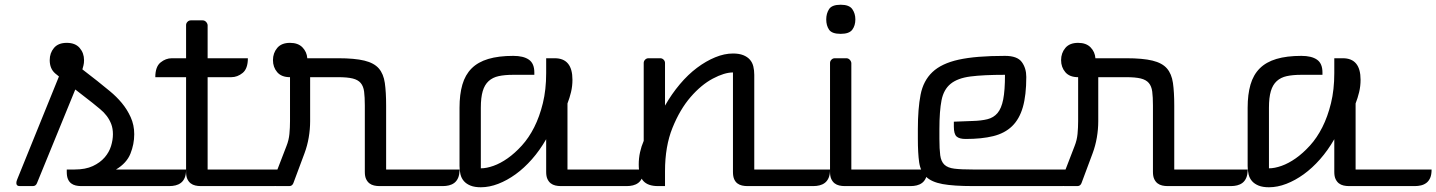

<svg xmlns="http://www.w3.org/2000/svg" viewBox="-20 -786 6067 811"><path d="M190 -532Q190 -562 208 -583.5Q226 -605 262 -605Q298 -605 316.5 -583.5Q335 -562 335 -532Q335 -519 332.5 -509.5Q330 -500 328 -493L391 -444Q416 -424 444 -401Q472 -378 494.5 -351Q517 -324 532 -291Q547 -258 547 -219Q547 -177 531 -137Q515 -97 470 -70H766Q766 -48 760 -34.5Q754 -21 744 -13.5Q734 -6 721.5 -3Q709 0 696 0H322Q311 0 300 -2.5Q289 -5 280.5 -11.5Q272 -18 267 -29.5Q262 -41 262 -60V-70H295Q341 -70 372 -84.5Q403 -99 422 -121Q441 -143 449 -169Q457 -195 457 -219Q457 -243 450 -261.5Q443 -280 431 -296Q419 -312 403 -325Q387 -338 370 -352L298 -408L136 -12Q131 0 119 0H63Q49 0 49 -13Q49 -20 53 -29L229 -463L213 -476Q190 -496 190 -532Z M857 -460V-70H1207Q1207 -48 1201 -34.5Q1195 -21 1185 -13.5Q1175 -6 1162.5 -3Q1150 0 1137 0H827Q816 0 805 -2.5Q794 -5 785.5 -11.5Q777 -18 771.5 -29.5Q766 -41 766 -60V-460H636Q636 -504 658 -522Q680 -540 706 -540H766V-680Q766 -688 772 -694Q778 -700 786 -700H836Q844 -700 850 -694Q856 -688 857 -680V-540H1027Q1027 -496 1005 -478Q983 -460 957 -460Z M1219 -12Q1214 0 1202 0H1146Q1132 0 1132 -13Q1132 -20 1136 -29L1190 -169Q1200 -194 1202.5 -220.5Q1205 -247 1205 -274V-460Q1169 -460 1151 -481Q1133 -502 1133 -532Q1133 -562 1151 -583.5Q1169 -605 1205 -605Q1239 -605 1257.5 -586Q1276 -567 1278 -540H1408Q1478 -540 1519 -530Q1560 -520 1580 -497Q1600 -474 1605.5 -435.5Q1611 -397 1611 -340V-70H1921Q1921 -48 1915 -34.5Q1909 -21 1899 -13.5Q1889 -6 1876.5 -3Q1864 0 1851 0H1582Q1571 0 1560 -2.5Q1549 -5 1540.5 -11.5Q1532 -18 1526.5 -29.5Q1521 -41 1521 -60V-340Q1521 -376 1518 -399Q1515 -422 1503.5 -435.5Q1492 -449 1469.5 -454.5Q1447 -460 1408 -460H1290V-274Q1290 -240 1284 -205Q1278 -170 1266 -138Z M2011 -75Q2035 -75 2064.5 -85.5Q2094 -96 2124.5 -117.5Q2155 -139 2184.5 -171.5Q2214 -204 2236.5 -248.5Q2259 -293 2273 -350Q2287 -407 2287 -477V-540H2323Q2398 -540 2398 -449Q2398 -422 2392 -397Q2386 -372 2377 -349V-70H2698Q2698 -48 2692 -34.5Q2686 -21 2676 -13.5Q2666 -6 2653.5 -3Q2641 0 2628 0H2348Q2337 0 2326 -2.5Q2315 -5 2306.5 -11.5Q2298 -18 2292.5 -29.5Q2287 -41 2287 -60V-198Q2260 -151 2227 -113.5Q2194 -76 2158 -50Q2122 -24 2084.5 -9.5Q2047 5 2011 5Q1985 5 1967.5 -2Q1950 -9 1939.5 -21Q1929 -33 1925 -49.5Q1921 -66 1921 -85V-331Q1921 -387 1933 -428.5Q1945 -470 1972 -497Q1999 -524 2042.5 -537Q2086 -550 2148 -550Q2191 -550 2214 -534Q2237 -518 2237 -480V-470H2148Q2112 -470 2086.5 -464.5Q2061 -459 2044 -443.5Q2027 -428 2019 -401Q2011 -374 2011 -331Z M2759 0Q2717 0 2697.5 -21.5Q2678 -43 2678 -91Q2678 -118 2683.5 -143Q2689 -168 2699 -191V-520Q2699 -528 2705 -534Q2711 -540 2719 -540H2769Q2777 -540 2783 -534Q2789 -528 2789 -520V-340Q2817 -389 2851.5 -430Q2886 -471 2924 -499.5Q2962 -528 3001 -544Q3040 -560 3076 -560Q3102 -560 3119.5 -553Q3137 -546 3147.5 -534Q3158 -522 3162 -505.5Q3166 -489 3166 -470V-70H3486Q3486 -48 3480 -34.5Q3474 -21 3464 -13.5Q3454 -6 3441.5 -3Q3429 0 3416 0H3136Q3125 0 3114 -2.5Q3103 -5 3094.5 -11.5Q3086 -18 3081 -29.5Q3076 -41 3076 -60V-480Q3040 -480 2991 -454Q2942 -428 2897 -376Q2852 -324 2820.5 -246Q2789 -168 2789 -63V0Z M3897 -70Q3897 -48 3891 -34.5Q3885 -21 3875 -13.5Q3865 -6 3852.5 -3Q3840 0 3827 0H3547Q3536 0 3525 -2.5Q3514 -5 3505.5 -11.5Q3497 -18 3491.5 -29.5Q3486 -41 3486 -60V-520Q3486 -528 3492 -534Q3498 -540 3506 -540H3555Q3563 -540 3569 -534Q3575 -528 3576 -520V-70ZM3470 -704Q3470 -729 3482 -747.5Q3494 -766 3531 -766Q3567 -766 3580 -747.5Q3593 -729 3593 -704Q3593 -678 3580 -660.5Q3567 -643 3531 -643Q3494 -643 3482 -660.5Q3470 -678 3470 -704Z M3948 -200Q3948 -156 3951.5 -130Q3955 -104 3969 -90.5Q3983 -77 4011.5 -73.5Q4040 -70 4090 -70H4536Q4536 -48 4530 -34.5Q4524 -21 4514 -13.5Q4504 -6 4491.5 -3Q4479 0 4466 0H4090Q4008 0 3961.5 -8.5Q3915 -17 3891.5 -39.5Q3868 -62 3862.5 -100.5Q3857 -139 3857 -200V-241Q3857 -327 3868.5 -386Q3880 -445 3918.5 -481.5Q3957 -518 4029.5 -534Q4102 -550 4225 -550Q4277 -550 4296 -524Q4315 -498 4315 -461Q4315 -384 4300.5 -333.5Q4286 -283 4255 -253Q4224 -223 4175.5 -211Q4127 -199 4059 -199Q4032 -199 4020.5 -209.5Q4009 -220 4009 -251V-272L4088 -275Q4125 -276 4151 -282.5Q4177 -289 4193.5 -308.5Q4210 -328 4217.5 -366Q4225 -404 4225 -470Q4134 -470 4079.5 -463Q4025 -456 3995.5 -432Q3966 -408 3957 -362.5Q3948 -317 3948 -240Z M4548 -12Q4543 0 4531 0H4475Q4461 0 4461 -13Q4461 -20 4465 -29L4519 -169Q4529 -194 4531.5 -220.5Q4534 -247 4534 -274V-460Q4498 -460 4480 -481Q4462 -502 4462 -532Q4462 -562 4480 -583.5Q4498 -605 4534 -605Q4568 -605 4586.5 -586Q4605 -567 4607 -540H4737Q4807 -540 4848 -530Q4889 -520 4909 -497Q4929 -474 4934.5 -435.5Q4940 -397 4940 -340V-70H5250Q5250 -48 5244 -34.5Q5238 -21 5228 -13.5Q5218 -6 5205.5 -3Q5193 0 5180 0H4911Q4900 0 4889 -2.5Q4878 -5 4869.5 -11.5Q4861 -18 4855.5 -29.5Q4850 -41 4850 -60V-340Q4850 -376 4847 -399Q4844 -422 4832.5 -435.5Q4821 -449 4798.5 -454.5Q4776 -460 4737 -460H4619V-274Q4619 -240 4613 -205Q4607 -170 4595 -138Z M5340 -75Q5364 -75 5393.5 -85.5Q5423 -96 5453.5 -117.5Q5484 -139 5513.5 -171.5Q5543 -204 5565.5 -248.5Q5588 -293 5602 -350Q5616 -407 5616 -477V-540H5652Q5727 -540 5727 -449Q5727 -422 5721 -397Q5715 -372 5706 -349V-70H6027Q6027 -48 6021 -34.5Q6015 -21 6005 -13.5Q5995 -6 5982.5 -3Q5970 0 5957 0H5677Q5666 0 5655 -2.5Q5644 -5 5635.5 -11.5Q5627 -18 5621.5 -29.5Q5616 -41 5616 -60V-198Q5589 -151 5556 -113.5Q5523 -76 5487 -50Q5451 -24 5413.5 -9.5Q5376 5 5340 5Q5314 5 5296.5 -2Q5279 -9 5268.5 -21Q5258 -33 5254 -49.5Q5250 -66 5250 -85V-331Q5250 -387 5262 -428.5Q5274 -470 5301 -497Q5328 -524 5371.5 -537Q5415 -550 5477 -550Q5520 -550 5543 -534Q5566 -518 5566 -480V-470H5477Q5441 -470 5415.5 -464.5Q5390 -459 5373 -443.5Q5356 -428 5348 -401Q5340 -374 5340 -331Z"/></svg>

Font: Warnes
Style: Regular
Weight: 400
Designer: Eduardo Rodriguez Tunni
Foundry: Eduardo Rodriguez Tunni
Version: Version 1.001